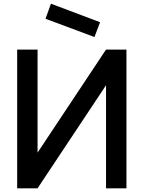

<svg xmlns="http://www.w3.org/2000/svg" viewBox="-20 -1018 776 1038"><path d="M490.7 -817.9 521 -897.9 255.4 -998 226.1 -916.5ZM553.2 -750H663.6V0H553.2V-557.1L183.1 0H72.8V-750H183.1V-192.9Z"/></svg>

Font: Manrope3 Semibold
Style: Regular
Weight: 600
Width: 4
Designer: Mikhail Sharanda
Foundry: Mikhail Sharanda
Version: Version 3.000;PS 003.000;hotconv 1.0.88;makeotf.lib2.5.64775